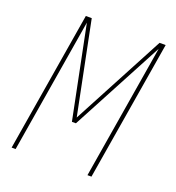

<svg xmlns="http://www.w3.org/2000/svg" viewBox="-133 -841 866 947"><g transform="rotate(20 300.0 -367.5)"><path d="M34 0 156 -735H187L285 -249L543 -735H575L453 0H432L549 -706L291 -221H270L172 -706L55 0Z"/></g></svg>

Font: Iosevka SS04 Thin Extended
Style: Italic
Weight: 100
Width: 7
Italic angle: -9°
Monospace: yes
Designer: Belleve Invis
Foundry: Belleve Invis
Version: Version 19.0.0; ttfautohint (v1.8.4)